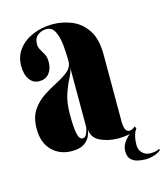

<svg xmlns="http://www.w3.org/2000/svg" viewBox="-100 -605 706 809"><g transform="rotate(-15 252.5 -200.0)"><path d="M145.5 11Q93 11 59.2 -23Q25.5 -57 25.5 -118Q25.5 -167 46 -197.8Q66.5 -228.5 97 -248.5Q127.5 -268.5 157.8 -283.8Q188 -299 208.5 -316.2Q229 -333.5 229 -360Q229 -395.5 225.2 -431Q221.5 -466.5 209.5 -490Q197.5 -513.5 172.5 -513.5Q153 -513.5 136 -501Q119 -488.5 119 -462Q119 -448 126.2 -436.5Q133.5 -425 140.5 -411.5Q147.5 -398 147.5 -377.5Q147.5 -347 132 -328Q116.5 -309 89 -309Q62.5 -309 46.8 -331Q31 -353 31 -391Q31 -431.5 54 -462Q77 -492.5 116.8 -509.5Q156.5 -526.5 205.5 -526.5Q246.5 -526.5 286.5 -510.2Q326.5 -494 352.8 -455Q379 -416 379 -347.5V-58Q379 -9 401 -9Q408 -9 415.5 -13Q423 -17 426.5 -21L432 -12Q414 14 414 57Q414 78.5 428 92Q442 105.5 462 105.5Q476.5 105.5 485.5 103.2Q494.5 101 500.5 97.5L505 102Q492.5 113 473.5 119Q454.5 125 437 125Q420.5 125 403 121.2Q385.5 117.5 373.5 105.8Q361.5 94 361.5 71Q361.5 49 373.2 32.2Q385 15.5 399 4.5Q389 7 376 8.5Q363 10 347.5 10Q304.5 10 269.5 -6.8Q234.5 -23.5 233.5 -61Q232.5 -47.5 224.8 -30.5Q217 -13.5 198.5 -1.2Q180 11 145.5 11ZM203.5 -29Q215 -29 222 -45.8Q229 -62.5 229 -76.5V-332Q227.5 -313.5 214.5 -289.2Q201.5 -265 189 -229Q176.5 -193 176.5 -137.5Q176.5 -86 182 -57.5Q187.5 -29 203.5 -29Z"/></g></svg>

Font: Imbue 100pt Black
Style: Regular
Weight: 900
Designer: Tyler Finck
Foundry: Etcetera Type Company
Version: Version 1.102; ttfautohint (v1.8.3)